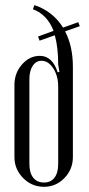

<svg xmlns="http://www.w3.org/2000/svg" viewBox="-20 -719 345 746"><path d="M113.8 -699.2Q185.1 -675.3 225.1 -611.8L284.2 -632.8L290 -617.2L232.9 -597.2Q263.2 -539.6 263.2 -459V-108.9Q263.2 -61 230.2 -27.1Q197.3 6.8 150.9 6.8Q103.5 6.8 69.8 -27.3Q36.1 -61.5 36.1 -108.9V-389.2Q36.1 -435.1 65.4 -468.5Q94.7 -502 134.8 -502Q183.6 -502 204.1 -438L210.9 -439.9L206.1 -467.8Q206.1 -536.1 192.9 -582L133.8 -561L127.9 -577.1L188 -599.1Q163.6 -662.6 107.9 -683.1ZM141.1 -482.9Q120.1 -482.9 107.2 -463.4Q94.2 -443.8 94.2 -412.1V-82Q94.2 -47.4 109.1 -28.6Q124 -9.8 150.9 -9.8Q177.2 -9.8 191.7 -28.6Q206.1 -47.4 206.1 -82V-382.8Q206.1 -423.8 187 -453.4Q168 -482.9 141.1 -482.9Z"/></svg>

Font: Moniqa Narrow Heading
Style: Regular
Weight: 400
Width: 4
Designer: Rajesh Rajput
Foundry: Rajesh Rajput
Version: Version 1.000